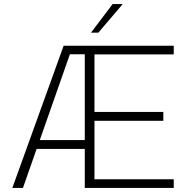

<svg xmlns="http://www.w3.org/2000/svg" viewBox="-20 -921 927 941"><path d="M831.5 0H395.5V-191H159.5L92.5 0H40.5L292 -697H831.5V-654.5H443V-372.5H780.5V-329H443V-42.5H831.5ZM395.5 -234.5V-655H322.5L175 -234.5ZM462 -761H426L532 -901H581.5Z"/></svg>

Font: Acari Sans Neue Light
Style: Regular
Weight: 300
Designer: Alfredo Marco Pradil (font), Cristiano Sobral (main changes)
Foundry: Hanken Design Co. (font), Cristiano Sobral (main changes)
Version: Version 2.459;March 19, 2022;FontCreator 14.0.0.2808 64-bit;